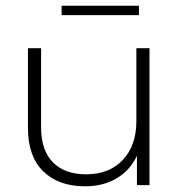

<svg xmlns="http://www.w3.org/2000/svg" viewBox="-20 -649 639 673"><path d="M504 -480V0H460V-103Q436 -52 389 -24Q342 4 278 4Q185 4 131.5 -48.5Q78 -101 78 -200V-480H124V-203Q124 -122 165.5 -80Q207 -38 282 -38Q363 -38 410.5 -88.5Q458 -139 458 -224V-480ZM196 -629H467V-596H196Z"/></svg>

Font: Montserrat Ace
Style: Light
Weight: 300
Designer: Julieta Ulanovsky
Foundry: Julieta Ulanovsky
Version: Version 1